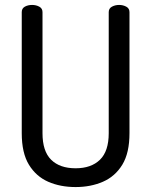

<svg xmlns="http://www.w3.org/2000/svg" viewBox="-20 -751 612 777"><path d="M286 6Q224 6 175 -15.5Q126 -37 97 -84.5Q68 -132 68 -212V-702Q68 -717 80.5 -724Q93 -731 110 -731Q126 -731 139 -724Q152 -717 152 -702V-212Q152 -139 187 -104.5Q222 -70 286 -70Q349 -70 384.5 -104.5Q420 -139 420 -212V-702Q420 -717 433 -724Q446 -731 462 -731Q478 -731 491 -724Q504 -717 504 -702V-212Q504 -132 475 -84.5Q446 -37 396.5 -15.5Q347 6 286 6Z"/></svg>

Font: Dosis ExtraLight Medium
Style: Regular
Weight: 500
Version: Version 3.001; ttfautohint (v1.8.2)